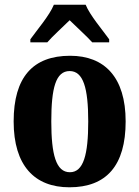

<svg xmlns="http://www.w3.org/2000/svg" viewBox="-20 -786 592 816"><path d="M109 -619V-606H181C202 -631 248 -672 276 -700C302 -674 354 -627 372 -606H444V-619C417 -657 362 -721 344 -766H209C191 -721 136 -657 109 -619ZM275 10C432 10 514 -82 514 -270C514 -458 424 -549 278 -549C120 -549 38 -458 38 -270C38 -82 127 10 275 10ZM277 -54C218 -54 198 -129 198 -270C198 -412 217 -484 276 -484C334 -484 355 -412 355 -270C355 -129 335 -54 277 -54Z"/></svg>

Font: Noto Serif Myanmar Condensed ExtraBold
Style: Regular
Weight: 800
Width: 3
Designer: Ben Mitchell and the Monotype Design Team
Foundry: Monotype Imaging Inc.
Version: Version 2.106